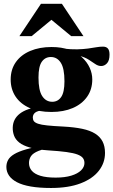

<svg xmlns="http://www.w3.org/2000/svg" viewBox="-20 -700 579 980"><path d="M240.5 259.5Q181 259.5 137.5 252Q94 244.5 66.5 230Q39 215.5 25.8 195.8Q12.5 176 12.5 152Q12.5 133 21.2 116.8Q30 100.5 52.2 87Q74.5 73.5 113.8 62.2Q153 51 214 41.5H259.5L260 51.5Q206 58.5 177.2 70Q148.5 81.5 138.2 97Q128 112.5 128 132Q128 155 142.5 171.8Q157 188.5 187 197.5Q217 206.5 264 206.5Q311 206.5 343.8 196.5Q376.5 186.5 393.8 169.5Q411 152.5 411 132Q411 117 403 106.5Q395 96 375.2 88.5Q355.5 81 319.2 76Q283 71 226 67.5Q169.5 63.5 133.5 53.2Q97.5 43 78.2 27.5Q59 12 51.8 -7.5Q44.5 -27 45 -48.5Q46 -92.5 81 -119.8Q116 -147 184.5 -155.5L201 -137.5Q171 -134.5 159.2 -125Q147.5 -115.5 147.5 -100Q147.5 -89 153 -81.5Q158.5 -74 174.2 -68.5Q190 -63 221 -59.8Q252 -56.5 303.5 -54Q359.5 -51 399.8 -42.5Q440 -34 465.5 -18Q491 -2 503.5 22.2Q516 46.5 516 80.5Q516 131.5 484.2 172Q452.5 212.5 391 236Q329.5 259.5 240.5 259.5ZM242.5 -128.5Q177 -128.5 130.5 -149.2Q84 -170 59.2 -207.5Q34.5 -245 34.5 -294Q34.5 -345.5 60.8 -382.8Q87 -420 134.2 -440Q181.5 -460 243 -460Q295 -460 333.8 -445.8Q372.5 -431.5 398.5 -407.5Q424.5 -383.5 437.8 -354.2Q451 -325 451 -294.5Q451 -243.5 424.5 -206Q398 -168.5 351.2 -148.5Q304.5 -128.5 242.5 -128.5ZM246.5 -180.5Q275.5 -180.5 292.2 -204.8Q309 -229 309 -285Q309 -351 290.2 -380Q271.5 -409 239.5 -409Q210.5 -409 193.5 -385Q176.5 -361 176.5 -304.5Q176.5 -238.5 195.5 -209.5Q214.5 -180.5 246.5 -180.5ZM314 -418 303 -452Q343 -447.5 374 -448.2Q405 -449 428.8 -452.2Q452.5 -455.5 471.2 -458.8Q490 -462 505.5 -462Q522 -462 530.5 -452.5Q539 -443 539 -421Q539 -390.5 526 -376.8Q513 -363 496.5 -363Q481 -363 466.5 -373Q452 -383 433 -395.2Q414 -407.5 385.8 -415Q357.5 -422.5 314 -418ZM79 -515.5 189 -680.5H296L406 -515.5H343.5L220 -617.5H265L141.5 -515.5Z"/></svg>

Font: Newsreader 16pt 16pt
Style: Bold
Weight: 700
Version: Version 1.003